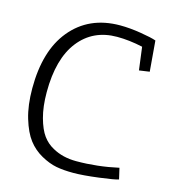

<svg xmlns="http://www.w3.org/2000/svg" viewBox="-106 -785 774 874"><g transform="rotate(15 281.0 -348.0)"><path d="M353 -646Q240 -646 174 -562Q108 -478 108 -320Q108 -252 122 -201Q136 -150 156.5 -122Q177 -94 207 -78Q255 -51 319 -51Q418 -51 517 -73L529 -21Q512 -15 438.5 -5.5Q365 4 319 4Q273 4 239 -2.5Q205 -9 167 -30Q129 -51 102.5 -85.5Q76 -120 58 -180Q40 -240 40 -320Q40 -497 121 -596Q206 -700 353 -700Q398 -700 450.5 -691.5Q503 -683 525 -675L537 -531L488 -524L474 -632Q410 -646 353 -646Z"/></g></svg>

Font: Antic Slab
Style: Regular
Weight: 400
Designer: Santiago Orozco
Foundry: Santiago Orozco
Version: Version 001.001